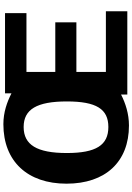

<svg xmlns="http://www.w3.org/2000/svg" viewBox="161 -954 802 1165"><g transform="rotate(-90 562.5 -371.0)"><path d="M709 -130V-309H1010V-437H709V-612H1066V-742H579V-703C526 -730 464 -752 392 -752C166 -752 31 -605 31 -369C31 -133 163 10 384 10C455 10 519 -11 572 -38V0H1077V-130ZM375 -115C265 -115 217 -189 217 -367C217 -549 267 -629 375 -629C482 -629 530 -549 530 -367C530 -188 484 -115 375 -115Z"/></g></svg>

Font: Cheyenne Sans
Style: Bold
Weight: 700
Designer: The Public Sans project authors (U.S. Web Design System), Libre Franklin designed by Pablo Impallari and Rodrigo Fuenzal
Foundry: The Cheyenne Sans Project Authors
Version: Version 2.007